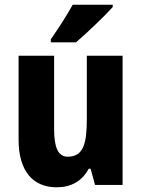

<svg xmlns="http://www.w3.org/2000/svg" viewBox="-20 -786 601 816"><path d="M459 -756V-766H289C265 -722 230 -668 196 -619V-606H303C352 -648 427 -720 459 -756ZM501 -549H349V-281C349 -179 336 -120 268 -120C227 -120 210 -159 210 -237V-549H59V-192C59 -60 119 10 221 10C282 10 329 -16 357 -69H365L384 0H501Z"/></svg>

Font: Noto Sans Malayalam Condensed ExtraBold
Style: Regular
Weight: 800
Width: 3
Designer: Jelle Bosma - Monotype Design Team
Foundry: Monotype Imaging Inc.
Version: Version 2.104